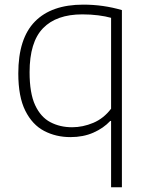

<svg xmlns="http://www.w3.org/2000/svg" viewBox="-20 -568 622 808"><path d="M447.5 220V-59H444Q415.5 -28.5 373 -9.8Q330.5 9 276.5 9Q215.5 9 165.8 -17Q116 -43 86.5 -102Q57 -161 57 -259Q57 -406 126.8 -477.2Q196.5 -548.5 330.5 -548.5Q415 -548.5 493 -525.5V220ZM283.5 -32.5Q328.5 -32.5 372.5 -51Q416.5 -69.5 447.5 -110.5V-493Q424.5 -499.5 393.2 -503.5Q362 -507.5 326.5 -507.5Q217.5 -507.5 161 -449.2Q104.5 -391 104.5 -264Q104.5 -175.5 128 -125.2Q151.5 -75 192 -53.8Q232.5 -32.5 283.5 -32.5Z"/></svg>

Font: Encode Sans SmExp XLt
Style: Regular
Weight: 200
Width: 6
Designer: Multiple Designers
Foundry: Impallari Type
Version: Version 3.002; ttfautohint (v1.8.3) -l 8 -r 50 -G 200 -x 14 